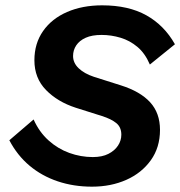

<svg xmlns="http://www.w3.org/2000/svg" viewBox="-20 -690 676 720"><path d="M325 10Q256 10 196.5 -10Q137 -30 91 -68.5Q45 -107 15 -164L106 -242Q127 -195 162 -163.5Q197 -132 240 -116.5Q283 -101 328 -101Q363 -101 386.5 -113Q410 -125 422.5 -144Q435 -163 435 -185Q435 -213 416 -228.5Q397 -244 362 -255L264 -286Q196 -308 152.5 -352.5Q109 -397 109 -464Q109 -527 141.5 -573.5Q174 -620 231.5 -645Q289 -670 363 -670Q462 -670 529 -632.5Q596 -595 636 -524L542 -448Q524 -490 495.5 -514Q467 -538 432 -548.5Q397 -559 361 -559Q325 -559 301.5 -548.5Q278 -538 266 -520Q254 -502 254 -480Q254 -454 275 -434Q296 -414 332 -402L433 -370Q506 -347 543 -306.5Q580 -266 580 -203Q580 -137 545.5 -89Q511 -41 453.5 -15.5Q396 10 325 10Z"/></svg>

Font: Kantumruy Pro SemiBold
Style: Italic
Weight: 600
Italic angle: -13°
Version: Version 1.002